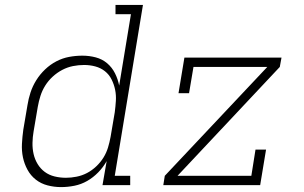

<svg xmlns="http://www.w3.org/2000/svg" viewBox="-20 -755 1240 783"><path d="M229 8Q201 8 174 1Q147 -6 126 -22.5Q105 -39 92 -63Q79 -87 73.5 -113.5Q68 -140 69.5 -168.5Q71 -197 75 -226L92 -326Q96 -352 104.5 -378Q113 -404 128 -428Q143 -452 164 -472Q185 -492 210 -505Q235 -518 262 -523Q289 -528 316 -528Q344 -528 370.5 -521Q397 -514 417 -497Q437 -480 449 -456Q461 -432 466 -406L514 -697H451V-735H563L448 -38H511V0H398L415 -98Q401 -73 380.5 -52Q360 -31 335.5 -17Q311 -3 283.5 2.5Q256 8 229 8Q229 8 229 8Q229 8 229 8ZM249 -30Q270 -30 292.5 -34.5Q315 -39 335 -49.5Q355 -60 372.5 -76.5Q390 -93 402 -112.5Q414 -132 420.5 -153.5Q427 -175 431 -197L448 -297Q451 -320 452.5 -343.5Q454 -367 449.5 -389Q445 -411 435 -431Q425 -451 408 -464.5Q391 -478 369 -484Q347 -490 323 -490Q300 -490 277.5 -485.5Q255 -481 234 -470Q213 -459 195 -442.5Q177 -426 164.5 -406Q152 -386 145 -364Q138 -342 134 -319L117 -219Q113 -196 112.5 -172.5Q112 -149 117 -127Q122 -105 133.5 -86Q145 -67 162.5 -54Q180 -41 202.5 -35.5Q225 -30 249 -30ZM646 0 652 -38 1070 -482H769L751 -375H708L732 -520H1128L1121 -482L704 -38H1005L1022 -145H1065L1041 0Z"/></svg>

Font: Iosevka Etoile XLtObl
Style: Regular
Weight: 200
Italic angle: -9°
Designer: Belleve Invis
Foundry: Belleve Invis
Version: Version 15.5.2; ttfautohint (v1.8.4)